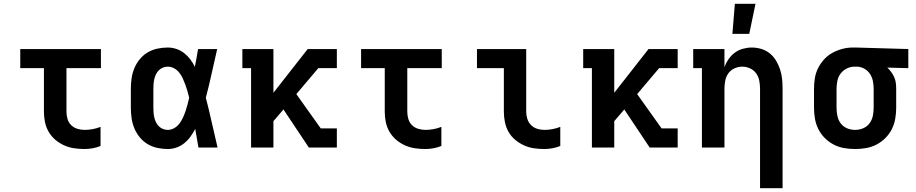

<svg xmlns="http://www.w3.org/2000/svg" viewBox="-20 -779 4840 1014"><path d="M427 8Q399 8 371.5 4Q344 0 318.5 -11.5Q293 -23 272 -41Q251 -59 237 -83Q223 -107 217.5 -134.5Q212 -162 212 -189V-419H87V-520H513V-419H331V-189Q331 -170 336.5 -151Q342 -132 355.5 -118.5Q369 -105 388 -99Q407 -93 427 -93Q448 -93 469.5 -97Q491 -101 511 -109V-8Q491 0 469.5 4Q448 8 427 8Z M866 8Q838 8 810.5 2Q783 -4 759.5 -18Q736 -32 718 -54Q700 -76 689.5 -101.5Q679 -127 675 -154.5Q671 -182 671 -210V-310Q671 -338 675 -365.5Q679 -393 689.5 -418.5Q700 -444 718 -466Q736 -488 759.5 -502Q783 -516 810.5 -522Q838 -528 866 -528Q889 -528 911.5 -520.5Q934 -513 952.5 -498.5Q971 -484 985 -465.5Q999 -447 1009 -426Q1014 -449 1018 -473Q1022 -497 1026 -520H1127Q1112 -456 1098 -391.5Q1084 -327 1067 -263Q1084 -198 1098.5 -132Q1113 -66 1129 0H1028Q1024 -25 1019.5 -49.5Q1015 -74 1011 -98Q1000 -77 986 -57.5Q972 -38 953.5 -23Q935 -8 912.5 0Q890 8 866 8ZM866 -93Q884 -93 900.5 -102.5Q917 -112 928 -127Q939 -142 946.5 -158.5Q954 -175 960 -192.5Q966 -210 970.5 -227.5Q975 -245 979 -263Q975 -280 970 -297.5Q965 -315 959 -331.5Q953 -348 945.5 -364.5Q938 -381 927 -395Q916 -409 900 -418Q884 -427 866 -427Q853 -427 840.5 -422Q828 -417 819 -408Q810 -399 804 -387Q798 -375 795 -362Q792 -349 791 -336Q790 -323 790 -310V-210Q790 -197 791 -184Q792 -171 795 -158Q798 -145 804 -133Q810 -121 819 -112Q828 -103 840.5 -98Q853 -93 866 -93Z M1611 0 1477 -201 1424 -139V0H1306V-419H1260V-520H1424V-289L1605 -520H1759V-419H1661L1545 -282L1674 -101H1759V0Z M2227 8Q2199 8 2171.5 4Q2144 0 2118.5 -11.5Q2093 -23 2072 -41Q2051 -59 2037 -83Q2023 -107 2017.5 -134.5Q2012 -162 2012 -189V-419H1887V-520H2313V-419H2131V-189Q2131 -170 2136.5 -151Q2142 -132 2155.5 -118.5Q2169 -105 2188 -99Q2207 -93 2227 -93Q2248 -93 2269.5 -97Q2291 -101 2311 -109V-8Q2291 0 2269.5 4Q2248 8 2227 8Z M2855 8Q2827 8 2799.5 4Q2772 0 2747 -11.5Q2722 -23 2700.5 -41Q2679 -59 2665.5 -83Q2652 -107 2646.5 -134.5Q2641 -162 2641 -189V-419H2499V-520H2759V-189Q2759 -170 2765 -151Q2771 -132 2784.5 -118.5Q2798 -105 2816.5 -99Q2835 -93 2855 -93Q2876 -93 2897.5 -97Q2919 -101 2939 -109V-8Q2919 0 2897.5 4Q2876 8 2855 8Z M3411 0 3277 -201 3224 -139V0H3106V-419H3060V-520H3224V-289L3405 -520H3559V-419H3461L3345 -282L3474 -101H3559V0Z M3994 215V-310Q3994 -331 3990 -352.5Q3986 -374 3973.5 -391.5Q3961 -409 3941 -418Q3921 -427 3900 -427Q3879 -427 3859 -418Q3839 -409 3826.5 -391.5Q3814 -374 3810 -352.5Q3806 -331 3806 -310V0H3687V-419H3641V-520H3806V-424Q3814 -447 3828 -467Q3842 -487 3861 -501Q3880 -515 3903.5 -521.5Q3927 -528 3950 -528Q3976 -528 4001 -520.5Q4026 -513 4046 -496.5Q4066 -480 4079 -458Q4092 -436 4100 -411.5Q4108 -387 4110.5 -361.5Q4113 -336 4113 -310V215ZM3848 -600 3861 -759H3970L3937 -600Z M4496 8Q4467 8 4438 3Q4409 -2 4383 -15.5Q4357 -29 4336 -50Q4315 -71 4302 -97Q4289 -123 4284 -152Q4279 -181 4279 -210V-310Q4279 -338 4283.5 -366Q4288 -394 4300.5 -419Q4313 -444 4332 -465Q4351 -486 4375.5 -499.5Q4400 -513 4427.5 -520.5Q4455 -528 4483 -528H4500L4777 -520V-419L4666 -422Q4677 -412 4686.5 -399Q4696 -386 4702.5 -371.5Q4709 -357 4711 -341.5Q4713 -326 4713 -310V-210Q4713 -181 4708 -152Q4703 -123 4690 -97Q4677 -71 4656 -50Q4635 -29 4609 -15.5Q4583 -2 4554 3Q4525 8 4496 8ZM4496 -93Q4518 -93 4538.5 -101.5Q4559 -110 4572 -127.5Q4585 -145 4589.5 -166.5Q4594 -188 4594 -210V-310Q4594 -330 4590 -350.5Q4586 -371 4575 -388Q4564 -405 4546 -415.5Q4528 -426 4508 -427H4493Q4472 -427 4452.5 -417.5Q4433 -408 4420 -391Q4407 -374 4402.5 -352.5Q4398 -331 4398 -310V-210Q4398 -188 4402.5 -166.5Q4407 -145 4420 -127.5Q4433 -110 4453.5 -101.5Q4474 -93 4496 -93Z"/></svg>

Font: Iosevka HT Extended
Style: Bold
Weight: 700
Width: 7
Monospace: yes
Designer: Belleve Invis
Foundry: Belleve Invis
Version: Version 32.3.0; ttfautohint (v1.8.4)